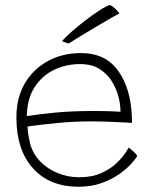

<svg xmlns="http://www.w3.org/2000/svg" viewBox="-20 -742 586 749"><path d="M515.5 -133Q509 -122 491 -102.2Q473 -82.5 444.2 -62.2Q415.5 -42 376 -27.8Q336.5 -13.5 286 -13.5Q174 -13.5 109 -85Q44 -156.5 44 -284Q44 -361.5 77.5 -417.8Q111 -474 168 -504.5Q225 -535 296 -535Q385.5 -535 433.8 -475Q482 -415 492 -319Q495 -292 495 -262.5Q488 -263 462.2 -264.5Q436.5 -266 401.2 -267.2Q366 -268.5 330.5 -268.5Q273 -268.5 207.8 -262.5Q142.5 -256.5 87.5 -248.5Q88 -231 90.8 -214.8Q93.5 -198.5 97 -183.5Q107.5 -143 136.2 -113Q165 -83 205 -66.8Q245 -50.5 289 -50.5Q339.5 -50.5 375.5 -67Q411.5 -83.5 434.8 -105.8Q458 -128 469.5 -146Q481 -164 482.5 -166.5Q489 -161.5 500.8 -150.8Q512.5 -140 515.5 -133ZM84.5 -289Q133.5 -297 198 -303Q262.5 -309 344 -309Q385.5 -309 412.2 -308Q439 -307 450 -306Q450 -328.5 445 -353Q438.5 -385 421 -417Q403.5 -449 372.2 -470.5Q341 -492 292 -492Q237.5 -492 190.8 -469.5Q144 -447 115 -402Q86 -357 84.5 -289ZM408.5 -722.5Q418 -719 428.8 -709Q439.5 -699 446 -689Q438.5 -686 418.5 -674.8Q398.5 -663.5 372.5 -648Q346.5 -632.5 320.5 -617Q294.5 -601.5 274.8 -589.2Q255 -577 248 -572Q243 -573.5 234.5 -576.5Q226 -579.5 222 -581.5Q232.5 -594.5 257 -616.2Q281.5 -638 311 -660.8Q340.5 -683.5 367 -700.8Q393.5 -718 408.5 -722.5Z"/></svg>

Font: Grandstander Thin
Style: Regular
Weight: 100
Designer: Tyler Finck
Foundry: Etcetera Type Co
Version: Version 1.200; ttfautohint (v1.8.3)